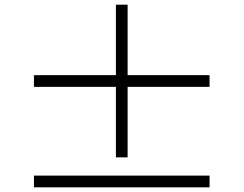

<svg xmlns="http://www.w3.org/2000/svg" viewBox="-20 -808 1040 820"><path d="M525 -437H875V-487H525V-788H475V-487H125V-437H475V-136H525ZM125 -8H875V-58H125Z"/></svg>

Font: Noto Serif CJK JP Black
Style: Regular
Weight: 900
Designer: Ryoko NISHIZUKA 西塚涼子 (kana & ideographs); Frank Grießhammer (Latin, Greek & Cyrillic); Wenlong ZHANG 张文龙 (bopomofo); San
Foundry: Adobe Systems Incorporated
Version: Version 1.001;PS 1.001;hotconv 16.6.54;makeotf.lib2.5.65590